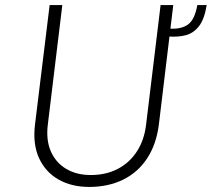

<svg xmlns="http://www.w3.org/2000/svg" viewBox="-20 -730 836 758"><path d="M169 -240Q161 -178 180.5 -133Q200 -88 241 -63.5Q282 -39 338 -39Q399 -39 445.5 -63.5Q492 -88 521 -133Q550 -178 557 -240L614 -710H664L607 -237Q597 -160 561 -105Q525 -50 466.5 -21Q408 8 332 8Q263 8 211.5 -21Q160 -50 134.5 -105Q109 -160 118 -237L176 -710H226ZM649 -617Q696 -614 722.5 -633.5Q749 -653 759 -710H796Q787 -654 765.5 -626.5Q744 -599 713.5 -591Q683 -583 645 -586Z"/></svg>

Font: Josefin Sans Thin Light
Style: Italic
Weight: 300
Italic angle: -7°
Version: Version 2.000